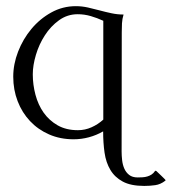

<svg xmlns="http://www.w3.org/2000/svg" viewBox="-20 -446 562 629"><path d="M384.8 -398.4Q380.4 -384.3 379.6 -369.4Q378.9 -354.5 378.9 -339.8L378.4 50.3Q378.4 64 380.1 78.9Q381.8 93.8 387.2 106.2Q392.6 118.7 403.1 127Q413.6 135.3 431.2 135.3Q439 135.3 447 134.8Q455.1 134.3 462.6 132.1Q470.2 129.9 476.6 125.7Q482.9 121.6 487.8 114.3L489.3 113.3L492.2 114.3Q493.7 115.7 498.3 120.1Q502.9 124.5 508.3 129.6Q513.7 134.8 518.1 139.2Q522.5 143.6 522.5 144.5L521.5 146Q505.9 158.2 488.5 160.6Q471.2 163.1 452.6 163.1Q408.7 163.1 382.3 148.9Q356 134.8 341.6 110.6Q327.1 86.4 322.5 54Q317.9 21.5 317.9 -15.6Q295.9 -2.9 271.2 3.7Q246.6 10.3 221.2 10.3Q177.2 10.3 140.9 -5.6Q104.5 -21.5 78.4 -49.3Q52.2 -77.1 37.8 -114.5Q23.4 -151.9 23.4 -194.8Q23.4 -235.8 39.3 -276.9Q55.2 -317.9 82.8 -351.1Q110.4 -384.3 147.7 -405Q185.1 -425.8 228.5 -425.8Q248.5 -425.8 268.1 -421.4Q287.6 -417 306.6 -411.9Q325.7 -406.7 345.2 -402.6Q364.7 -398.4 384.8 -398.4ZM318.4 -377.9Q298.3 -387.2 277.3 -393.3Q256.3 -399.4 234.4 -399.4Q200.7 -399.4 173.3 -379.6Q146 -359.9 127 -330.3Q107.9 -300.8 97.7 -266.4Q87.4 -231.9 87.4 -202.6Q87.4 -168.5 96.2 -135.5Q105 -102.5 123 -76.9Q141.1 -51.3 168.9 -35.4Q196.8 -19.5 235.4 -19.5Q258.8 -19.5 280 -29.1Q301.3 -38.6 318.4 -54.2Z"/></svg>

Font: CAT Linz
Style: Regular
Weight: 400
Designer: Peter Wiegel
Foundry: Peter Wiegel
Version: Version 1.08